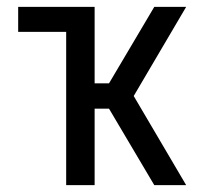

<svg xmlns="http://www.w3.org/2000/svg" viewBox="-20 -540 640 560"><path d="M173 0V-447H33V-520H256V-297H298L430 -520H523L370 -260L523 0H430L298 -223H256V0Z"/></svg>

Font: Nova Nerd Font
Style: Regular
Weight: 400
Designer: Belleve Invis
Foundry: Belleve Invis
Version: Version 24.1.4; ttfautohint (v1.8.4);Nerd Fonts 3.1.1